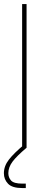

<svg xmlns="http://www.w3.org/2000/svg" viewBox="-30 -748 237 972"><path d="M104.5 -727.5V0H82V-727.5ZM83.5 204.1Q31.7 204.1 10.7 182.1Q-10.3 160.2 -10.3 128.9Q-10.3 92.8 14.9 60.3Q40 27.8 90.8 -14.6L104.5 0Q55.7 41 33.9 69.8Q12.2 98.6 12.2 128.9Q12.2 150.4 26.1 166Q40 181.6 83.5 181.6H100.6V204.1Z"/></svg>

Font: Inter Display Thin
Style: Regular
Weight: 100
Designer: Rasmus Andersson
Foundry: rsms
Version: Version 4.000;git-a52131595